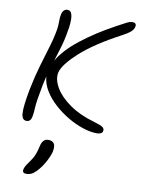

<svg xmlns="http://www.w3.org/2000/svg" viewBox="-109 -782 872 1188"><g transform="rotate(10 327.0 -188.0)"><path d="M85 11Q56 11 53.5 -33.5Q51 -78 72 -187Q88 -267 108.5 -337Q129 -407 146 -462.5Q163 -518 169 -552Q176 -585 177 -605Q178 -625 178 -641Q178 -657 182 -676Q186 -694 195.5 -702Q205 -710 216 -710Q234 -710 241 -695Q248 -680 248.5 -655.5Q249 -631 245 -603.5Q241 -576 236 -552Q230 -518 217 -475Q204 -432 190 -386Q231 -457 321 -527.5Q411 -598 529 -662Q566 -682 588 -693.5Q610 -705 625 -705Q653 -705 648 -680Q645 -663 628.5 -648Q612 -633 578 -615Q417 -530 327.5 -449Q238 -368 227 -316Q219 -273 249 -222Q279 -171 343.5 -126Q408 -81 501 -55Q545 -42 556 -32.5Q567 -23 564 -9Q559 11 528 11Q487 11 438.5 -5Q390 -21 342 -49.5Q294 -78 253.5 -115Q213 -152 187.5 -194.5Q162 -237 159 -282Q151 -250 146 -225Q135 -167 130 -134.5Q125 -102 124 -84Q123 -66 122 -52.5Q121 -39 117 -19Q111 11 85 11ZM143 334Q114 334 119 310Q121 300 126.5 289.5Q132 279 150 254Q168 230 177.5 206.5Q187 183 193 154Q203 103 240 103Q264 103 275 117.5Q286 132 280 167Q274 195 252.5 235Q231 275 201 306Q185 322 170.5 328Q156 334 143 334Z"/></g></svg>

Font: Shantell Sans Normal
Style: Italic
Weight: 300
Italic angle: -11.31°
Designer: Stephen Nixon, Anya Danilova, Shantell Martin
Foundry: Arrow Type
Version: Version 1.008;[a672d596b]